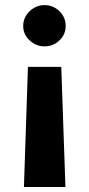

<svg xmlns="http://www.w3.org/2000/svg" viewBox="-20 -517 357 768"><path d="M242.7 -413.1C242.7 -436 234.4 -456.1 217.8 -472.2C201.2 -488.3 181.2 -496.6 158.2 -496.6C135.3 -496.6 115.7 -488.3 98.6 -472.2C81.5 -456.1 72.8 -436 72.8 -413.1C72.8 -390.1 81.5 -371.1 98.6 -355.5C115.7 -339.4 135.3 -331.5 158.2 -331.5C181.2 -331.5 201.2 -339.4 217.8 -355.5C234.4 -371.1 242.7 -390.1 242.7 -413.1ZM75.7 231H241.7L225.1 -249.5H91.8Z"/></svg>

Font: Estedad ExtraBold
Style: Regular
Weight: 800
Designer: Amin Abedi
Version: Version 7.3